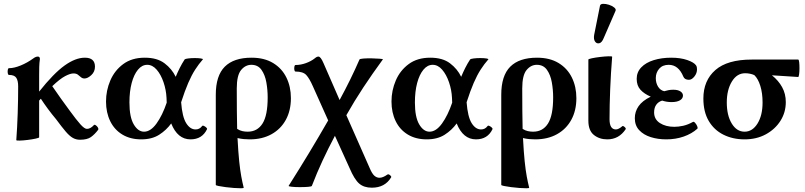

<svg xmlns="http://www.w3.org/2000/svg" viewBox="-20 -733 4296 1025"><path d="M67 15Q72 -53 74.5 -128.5Q77 -204 77 -272Q77 -302 67 -317.5Q57 -333 28 -333Q23 -333 21.5 -342Q20 -351 21.5 -360Q23 -369 28 -369Q55 -369 90.5 -383.5Q126 -398 159 -422Q171 -431 182 -431Q193 -431 193 -418Q190 -397 189.5 -376Q189 -355 189 -334V-244Q266 -341 324.5 -383Q383 -425 433 -425Q487 -425 487 -377Q487 -350 467.5 -332Q448 -314 431 -314Q420 -314 412 -321Q404 -328 395.5 -334.5Q387 -341 372 -341Q355 -341 327.5 -326.5Q300 -312 259 -273Q281 -241 305 -207Q329 -173 353 -141Q388 -93 409.5 -69Q431 -45 444 -45Q463 -45 481 -65Q484 -69 491 -64.5Q498 -60 502.5 -52.5Q507 -45 504 -40Q485 -15 465 -1Q445 13 407 13Q386 13 368.5 3Q351 -7 330.5 -31Q310 -55 279 -97Q257 -123 236 -151.5Q215 -180 198 -206Q194 -201 189 -196V0Q189 3 170.5 7Q152 11 128 14Q104 17 85.5 17.5Q67 18 67 15Z M734 11Q676 11 633.5 -14.5Q591 -40 568.5 -86Q546 -132 546 -191Q546 -250 569 -303.5Q592 -357 638 -391Q684 -425 753 -425Q819 -425 858.5 -395Q898 -365 918 -323Q928 -347 939.5 -370Q951 -393 966 -416Q969 -419 985 -421Q1001 -423 1020 -423Q1039 -423 1052 -421Q1065 -419 1063 -416Q1041 -391 1022 -361.5Q1003 -332 985 -290.5Q967 -249 947 -187Q953 -109 974 -75.5Q995 -42 1024 -42Q1045 -42 1058 -59Q1061 -64 1068 -61Q1075 -58 1081 -52.5Q1087 -47 1085 -43Q1059 11 997 11Q928 11 894 -74Q868 -38 829.5 -13.5Q791 11 734 11ZM671 -186Q671 -108 694 -69Q717 -30 749 -30Q784 -30 815.5 -73.5Q847 -117 870 -185Q869 -197 869 -210Q867 -253 853 -294Q839 -335 816.5 -361Q794 -387 766 -387Q738 -387 716.5 -361Q695 -335 683 -290Q671 -245 671 -186Z M1281 269Q1281 272 1266 272Q1251 272 1229 270.5Q1207 269 1184.5 266Q1162 263 1147 260Q1132 257 1132 254V-227Q1132 -329 1180 -377Q1228 -425 1323 -425Q1391 -425 1438 -396.5Q1485 -368 1509 -319Q1533 -270 1533 -209Q1533 -143 1506 -93.5Q1479 -44 1429.5 -16.5Q1380 11 1313 11Q1297 11 1281 9.5Q1265 8 1248 4Q1252 80 1257 128Q1262 176 1268 208.5Q1274 241 1281 269ZM1244 -261Q1244 -196 1244.5 -142.5Q1245 -89 1246 -45Q1260 -36 1274 -33Q1288 -30 1302 -30Q1354 -30 1381.5 -73.5Q1409 -117 1409 -213Q1409 -253 1402 -293Q1395 -333 1376 -360Q1357 -387 1322 -387Q1290 -387 1267 -359Q1244 -331 1244 -261Z M1521 259Q1580 166 1631 81.5Q1682 -3 1732 -90L1650 -273Q1632 -314 1615 -332.5Q1598 -351 1558 -351Q1553 -351 1551.5 -359.5Q1550 -368 1551.5 -377Q1553 -386 1558 -386Q1585 -386 1613 -396Q1641 -406 1661 -422Q1671 -431 1680 -431Q1692 -431 1707 -396L1793 -199Q1853 -309 1899 -415Q1900 -419 1920 -420.5Q1940 -422 1964.5 -421.5Q1989 -421 2007.5 -419.5Q2026 -418 2024 -416Q1967 -338 1919.5 -266Q1872 -194 1829 -118L1953 163Q1966 194 1978.5 205Q1991 216 2006 216Q2024 216 2048 199Q2054 195 2062.5 202.5Q2071 210 2068 214Q2035 269 1965 269Q1923 269 1897.5 247Q1872 225 1846 164L1768 -8Q1732 60 1702 124.5Q1672 189 1645 259Q1644 263 1624.5 264.5Q1605 266 1580 266Q1555 266 1537 264Q1519 262 1521 259Z M2258 11Q2200 11 2157.5 -14.5Q2115 -40 2092.5 -86Q2070 -132 2070 -191Q2070 -250 2093 -303.5Q2116 -357 2162 -391Q2208 -425 2277 -425Q2343 -425 2382.5 -395Q2422 -365 2442 -323Q2452 -347 2463.5 -370Q2475 -393 2490 -416Q2493 -419 2509 -421Q2525 -423 2544 -423Q2563 -423 2576 -421Q2589 -419 2587 -416Q2565 -391 2546 -361.5Q2527 -332 2509 -290.5Q2491 -249 2471 -187Q2477 -109 2498 -75.5Q2519 -42 2548 -42Q2569 -42 2582 -59Q2585 -64 2592 -61Q2599 -58 2605 -52.5Q2611 -47 2609 -43Q2583 11 2521 11Q2452 11 2418 -74Q2392 -38 2353.5 -13.5Q2315 11 2258 11ZM2195 -186Q2195 -108 2218 -69Q2241 -30 2273 -30Q2308 -30 2339.5 -73.5Q2371 -117 2394 -185Q2393 -197 2393 -210Q2391 -253 2377 -294Q2363 -335 2340.5 -361Q2318 -387 2290 -387Q2262 -387 2240.5 -361Q2219 -335 2207 -290Q2195 -245 2195 -186Z M2805 269Q2805 272 2790 272Q2775 272 2753 270.5Q2731 269 2708.5 266Q2686 263 2671 260Q2656 257 2656 254V-227Q2656 -329 2704 -377Q2752 -425 2847 -425Q2915 -425 2962 -396.5Q3009 -368 3033 -319Q3057 -270 3057 -209Q3057 -143 3030 -93.5Q3003 -44 2953.5 -16.5Q2904 11 2837 11Q2821 11 2805 9.5Q2789 8 2772 4Q2776 80 2781 128Q2786 176 2792 208.5Q2798 241 2805 269ZM2768 -261Q2768 -196 2768.5 -142.5Q2769 -89 2770 -45Q2784 -36 2798 -33Q2812 -30 2826 -30Q2878 -30 2905.5 -73.5Q2933 -117 2933 -213Q2933 -253 2926 -293Q2919 -333 2900 -360Q2881 -387 2846 -387Q2814 -387 2791 -359Q2768 -331 2768 -261Z M3222 11Q3180 11 3150.5 -12.5Q3121 -36 3121 -89V-415Q3121 -418 3140 -422Q3159 -426 3184.5 -429Q3210 -432 3229 -432.5Q3248 -433 3248 -430Q3241 -343 3237.5 -256Q3234 -169 3234 -97Q3234 -42 3268 -42Q3282 -42 3302 -59Q3305 -63 3314 -55.5Q3323 -48 3320 -43Q3284 11 3222 11ZM3203 -530Q3193 -505 3179 -502Q3165 -499 3156.5 -511.5Q3148 -524 3152 -547L3183 -702Q3185 -712 3199.5 -712.5Q3214 -713 3231 -707.5Q3248 -702 3259 -693Q3270 -684 3266 -675Z M3537 11Q3492 11 3454 -1Q3416 -13 3392.5 -38Q3369 -63 3369 -102Q3369 -137 3389 -166Q3409 -195 3454 -217Q3419 -232 3399 -254Q3379 -276 3379 -312Q3379 -348 3403.5 -373.5Q3428 -399 3470 -412Q3512 -425 3563 -425Q3613 -425 3649 -412.5Q3685 -400 3696 -384Q3699 -379 3700 -374Q3701 -369 3701 -363Q3701 -342 3687 -324.5Q3673 -307 3658 -307Q3635 -307 3628 -324Q3602 -387 3550 -387Q3517 -387 3499 -366Q3481 -345 3481 -316Q3481 -290 3493 -270.5Q3505 -251 3526 -246Q3536 -249 3548 -251.5Q3560 -254 3574 -254Q3599 -254 3612.5 -245Q3626 -236 3626 -223Q3626 -207 3610 -197.5Q3594 -188 3565 -188Q3539 -188 3515 -196Q3495 -190 3483.5 -174Q3472 -158 3472 -133Q3472 -96 3503 -76Q3534 -56 3580 -56Q3602 -56 3627 -61.5Q3652 -67 3679 -82Q3684 -85 3691 -77Q3698 -69 3702 -59.5Q3706 -50 3703 -46Q3673 -19 3630 -4Q3587 11 3537 11Z M3955 11Q3892 11 3842 -14Q3792 -39 3763.5 -87.5Q3735 -136 3735 -207Q3735 -303 3799 -359Q3863 -415 3993 -415H4241Q4245 -415 4246.5 -401Q4248 -387 4248 -368.5Q4248 -350 4246 -336Q4244 -322 4241 -322Q4206 -324 4172 -326.5Q4138 -329 4101 -331Q4136 -303 4155.5 -267.5Q4175 -232 4175 -188Q4175 -133 4146.5 -88Q4118 -43 4068.5 -16Q4019 11 3955 11ZM3955 -30Q3997 -30 4024 -73.5Q4051 -117 4051 -186Q4051 -236 4039 -274.5Q4027 -313 4007 -332Q3996 -337 3983.5 -339.5Q3971 -342 3958 -342Q3914 -342 3887 -297.5Q3860 -253 3860 -186Q3860 -117 3886.5 -73.5Q3913 -30 3955 -30Z"/></svg>

Font: Junicode SmExp
Style: Bold
Weight: 700
Width: 6
Designer: Peter S. Baker
Version: Version 2.205; ttfautohint (v1.8.4)